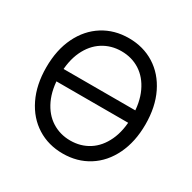

<svg xmlns="http://www.w3.org/2000/svg" viewBox="-160 -877 1048 1048"><g transform="rotate(30 363.5 -353.5)"><path d="M605.5 -314.5V-392.6H121.1V-314.5ZM635.7 -161.6C662.4 -216.6 675.8 -280.6 675.8 -353.5C675.8 -427.1 662.4 -491.2 635.7 -545.9C609 -600.6 572.1 -642.7 524.9 -672.4C477.7 -702 423.8 -716.8 363.3 -716.8C302.7 -716.8 248.9 -702 201.7 -672.4C154.5 -642.7 117.5 -600.6 90.8 -545.9C64.1 -491.2 50.8 -427.1 50.8 -353.5C50.8 -280.6 64.1 -216.6 90.8 -161.6C117.5 -106.6 154.5 -64.3 201.7 -34.7C248.9 -5 302.7 9.8 363.3 9.8C423.8 9.8 477.7 -5 524.9 -34.7C572.1 -64.3 609 -106.6 635.7 -161.6ZM561 -505.9C580.9 -463.5 590.8 -412.8 590.8 -353.5C590.8 -294.3 580.9 -243.5 561 -201.2C541.2 -158.9 514.2 -126.8 480 -105C445.8 -83.2 406.9 -72.3 363.3 -72.3C320.3 -72.3 281.6 -83.2 247.1 -105C212.6 -126.8 185.4 -158.9 165.5 -201.2C145.7 -243.5 135.7 -294.3 135.7 -353.5C135.7 -412.8 145.7 -463.5 165.5 -505.9C185.4 -548.2 212.6 -580.2 247.1 -602.1C281.6 -623.9 320.3 -634.8 363.3 -634.8C406.9 -634.8 445.8 -623.9 480 -602.1C514.2 -580.2 541.2 -548.2 561 -505.9Z"/></g></svg>

Font: Pretendard Variable
Style: Regular
Weight: 400
Designer: Base glyphs from Inter by Rasmus Andersson; Hangeul glyphs from Noto Sans CJK(Source Han Sans) by Jang Soo-young and Kan
Foundry: Kil Hyung-jin
Version: Version 1.309;Glyphs 3.2 (3225)